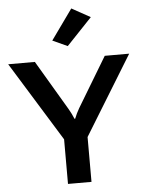

<svg xmlns="http://www.w3.org/2000/svg" viewBox="-66 -1047 822 1097"><g transform="rotate(-5 345.0 -498.5)"><path d="M278.8 0H413.6V-257.3L691.9 -710.9H551.8L379.9 -425.3Q371.6 -411.1 364.7 -396.7Q357.9 -382.3 352.1 -367.7H348.1Q342.3 -382.3 335.2 -396.7Q328.1 -411.1 319.8 -425.3L150.9 -710.9H-2L278.8 -255.9ZM260.7 -823.7 346.2 -784.7 491.7 -938 384.8 -997.1Z"/></g></svg>

Font: Roboto Flex
Style: wght 600 wdth 140 opsz 13.0 GRAD 0.00 slnt 0.00 XTRA 468 XOPQ 96 YOPQ 79 YTLC 514 YTUC 712 YTAS 750 YTDE -203.00 YTFI 738
Weight: 600
Width: 8
Designer: Berlow after Robertson
Foundry: Google
Version: Version 3.100